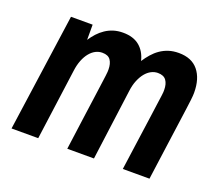

<svg xmlns="http://www.w3.org/2000/svg" viewBox="-96 -672 920 806"><g transform="rotate(20 364.5 -269.0)"><path d="M194.8 -525.9V-458Q205.6 -474.6 219 -489.3Q232.4 -503.9 248.8 -514.9Q265.1 -525.9 284.4 -532Q303.7 -538.1 327.1 -538.1Q373 -538.1 400.6 -515.4Q428.2 -492.7 438 -452.1Q449.7 -470.2 463.4 -485.8Q477.1 -501.5 493.9 -513.2Q510.7 -524.9 531 -531.5Q551.3 -538.1 576.2 -538.1Q633.8 -538.1 663.3 -502Q692.9 -465.8 692.9 -402.8Q692.9 -396 692.4 -389.4Q691.9 -382.8 690.4 -369.1Q689 -355.5 685.5 -330.8Q682.1 -306.2 676.3 -263.7Q670.4 -221.2 661.6 -157Q652.8 -92.8 640.1 0H521Q532.7 -86.4 541.3 -146.2Q549.8 -206.1 555.2 -245.6Q560.5 -285.2 563.7 -307.9Q566.9 -330.6 568.6 -343Q570.3 -355.5 570.6 -360.8Q570.8 -366.2 570.8 -371.1Q570.8 -397.5 559.6 -413.3Q548.3 -429.2 522 -429.2Q506.8 -429.2 492.7 -421.9Q478.5 -414.6 466.8 -400.4Q455.1 -386.2 446.3 -365Q437.5 -343.8 434.1 -315.9L392.1 0H272.9Q284.7 -86.4 292.7 -146.2Q300.8 -206.1 306.4 -245.6Q312 -285.2 314.9 -307.9Q317.9 -330.6 319.6 -343Q321.3 -355.5 321.5 -360.8Q321.8 -366.2 321.8 -371.1Q321.8 -397.5 311 -413.3Q300.3 -429.2 273.9 -429.2Q258.3 -429.2 244.1 -421.9Q230 -414.6 218.3 -400.4Q206.5 -386.2 198 -365Q189.5 -343.8 186 -315.9L143.1 0H23.9L98.1 -525.9Z"/></g></svg>

Font: Archivo Narrow
Style: Bold Italic
Weight: 700
Italic angle: -8°
Designer: Hector Gatti
Foundry: Hector Gatti
Version: 1.002; ttfautohint (v0.8)